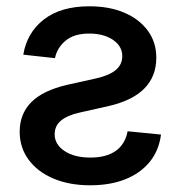

<svg xmlns="http://www.w3.org/2000/svg" viewBox="-20 -563 562 595"><path d="M52.2 -393.6Q63.5 -461.9 116 -502.7Q168.5 -543.5 257.3 -543.5Q318.8 -543.5 365.2 -523.7Q411.6 -503.9 438 -468Q464.4 -432.1 464.4 -384.3Q464.4 -326.2 427.2 -288.6Q390.1 -251 314.9 -233.9L225.6 -213.9Q188.5 -205.6 168.9 -189.2Q149.4 -172.9 149.4 -146.5Q149.4 -115.7 179.7 -95.2Q210 -74.7 260.3 -74.7Q309.1 -74.7 338.4 -95.2Q367.7 -115.7 375.5 -156.2L479 -146Q472.2 -95.2 443.1 -60.3Q414.1 -25.4 367.4 -7.1Q320.8 11.2 259.3 11.2Q195.3 11.2 146 -9.5Q96.7 -30.3 68.8 -67.9Q41 -105.5 41 -154.8Q41 -210 76.9 -246.3Q112.8 -282.7 189 -300.3L276.9 -319.8Q318.4 -329.1 338.6 -345.9Q358.9 -362.8 358.9 -389.2Q358.9 -419.9 330.1 -439.5Q301.3 -459 256.3 -459Q209.5 -459 183.1 -436.8Q156.7 -414.6 150.4 -382.8Z"/></svg>

Font: Inter 20pt Medium
Style: Regular
Weight: 500
Version: Version 4.001;git-66647c0bb